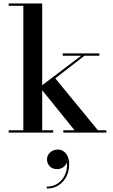

<svg xmlns="http://www.w3.org/2000/svg" viewBox="-20 -770 657 1115"><path d="M253 155.2Q253 131.6 271.4 115Q289.8 98.4 316.2 98.4Q343.4 98.4 362.6 121.2Q381.8 144 381.8 185.2Q381.8 221.6 366.4 253.4Q351 285.2 321.8 305Q292.6 324.8 251.4 324.8V314Q288.2 314 315.8 295Q343.4 276 357.8 244Q372.2 212 368.6 173.6Q363.8 188.4 348.4 200.2Q333 212 312.2 212Q283 212 268 195.2Q253 178.4 253 155.2ZM30.5 -13.5H115.5V-736.5H30.5V-750H225V-275L451.5 -446.5H344.5V-460H557V-446.5H470.5L301 -315L548.5 -13.5H597.5V0H347.5V-13.5H413L225 -246V-13.5H289V0H30.5Z"/></svg>

Font: Bodoni* 16 Medium
Style: Regular
Weight: 500
Version: Version 2.2